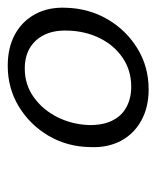

<svg xmlns="http://www.w3.org/2000/svg" viewBox="26 -778 404 496"><g transform="rotate(-90 228.0 -530.0)"><path d="M245 -348Q199 -348 164.5 -367Q130 -386 112 -420Q94 -454 96 -499Q97 -559 125.5 -607Q154 -655 201 -683.5Q248 -712 306 -712Q353 -712 387 -693.5Q421 -675 439.5 -641Q458 -607 456 -561Q454 -501 425.5 -453Q397 -405 350 -376.5Q303 -348 245 -348ZM252 -393Q294 -393 326.5 -415Q359 -437 377.5 -474.5Q396 -512 397 -558Q398 -594 385.5 -618.5Q373 -643 351 -655.5Q329 -668 299 -668Q257 -668 224.5 -644.5Q192 -621 173.5 -584Q155 -547 153 -504Q152 -468 164 -443Q176 -418 199 -405.5Q222 -393 252 -393Z"/></g></svg>

Font: DM Sans 17pt Light
Style: Italic
Weight: 300
Italic angle: -10°
Version: Version 4.004;gftools[0.9.30]